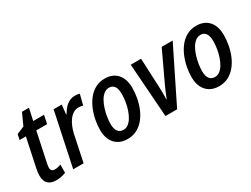

<svg xmlns="http://www.w3.org/2000/svg" viewBox="-55 -1165 2198 1679"><g transform="rotate(-30 1044.5 -325.5)"><path d="M152.3 9.8Q99.6 9.8 71 -16.8Q42.5 -43.5 42.5 -99.6Q42.5 -113.8 44.7 -131.3Q46.9 -148.9 50.8 -168.9L111.8 -456.1H48.3L59.6 -509.8L136.2 -542L189.9 -659.7H260.3L234.4 -540.5H343.8L325.7 -456.1H216.8L154.8 -163.6Q152.3 -151.4 150.4 -139.6Q148.4 -127.9 148.4 -118.7Q148.4 -99.1 158 -89.1Q167.5 -79.1 188 -79.1Q201.7 -79.1 217.3 -82.3Q232.9 -85.4 249.5 -91.8V-9.8Q231 -1 204.3 4.4Q177.7 9.8 152.3 9.8Z M326.2 0 440.4 -540.5H522.5L512.2 -446.3H516.6Q535.2 -478 556.4 -501.5Q577.6 -524.9 603.5 -537.6Q629.4 -550.3 661.1 -550.3Q672.9 -550.3 684.6 -548.8Q696.3 -547.4 707 -543.9L680.2 -439Q670.9 -442.4 659.7 -444.1Q648.4 -445.8 635.7 -445.8Q606.9 -445.8 583 -430.9Q559.1 -416 540 -390.4Q521 -364.7 507.6 -331.8Q494.1 -298.8 486.3 -262.7L431.2 0Z M872.1 9.3Q819.8 9.3 781.5 -13.2Q743.2 -35.6 722.2 -77.9Q701.2 -120.1 701.2 -178.7Q701.2 -226.6 710.9 -278.1Q720.7 -329.6 740.7 -377.9Q760.7 -426.3 791.5 -465.1Q822.3 -503.9 864.5 -526.9Q906.7 -549.8 960.9 -549.8Q1013.7 -549.8 1051.8 -527.1Q1089.8 -504.4 1110.1 -461.7Q1130.4 -418.9 1130.4 -358.9Q1130.4 -308.1 1120.6 -256.1Q1110.8 -204.1 1090.6 -156.5Q1070.3 -108.9 1039.6 -71.5Q1008.8 -34.2 967 -12.5Q925.3 9.3 872.1 9.3ZM881.8 -78.6Q907.7 -78.6 929.9 -95.2Q952.1 -111.8 969.5 -140.6Q986.8 -169.4 999 -206.1Q1011.2 -242.7 1017.6 -282.7Q1023.9 -322.8 1023.9 -361.8Q1023.9 -390.6 1016.8 -413.1Q1009.8 -435.5 993.9 -448.7Q978 -461.9 952.1 -461.9Q923.8 -461.9 900.6 -443.4Q877.4 -424.8 860.1 -394.3Q842.8 -363.8 831.1 -326.4Q819.3 -289.1 813.2 -250.2Q807.1 -211.4 807.1 -177.7Q807.1 -129.9 826.2 -104.2Q845.2 -78.6 881.8 -78.6Z M1257.8 0 1219.2 -540.5H1323.7L1336.4 -251.5Q1337.4 -233.9 1337.9 -209.7Q1338.4 -185.5 1338.4 -162.1Q1338.4 -138.7 1337.4 -123H1341.3Q1348.1 -140.6 1356.2 -160.9Q1364.3 -181.2 1372.8 -200.4Q1381.3 -219.7 1388.2 -235.4L1531.7 -540.5H1642.6L1375.5 0Z M1795.9 9.3Q1743.7 9.3 1705.3 -13.2Q1667 -35.6 1646 -77.9Q1625 -120.1 1625 -178.7Q1625 -226.6 1634.8 -278.1Q1644.5 -329.6 1664.6 -377.9Q1684.6 -426.3 1715.3 -465.1Q1746.1 -503.9 1788.3 -526.9Q1830.6 -549.8 1884.8 -549.8Q1937.5 -549.8 1975.6 -527.1Q2013.7 -504.4 2033.9 -461.7Q2054.2 -418.9 2054.2 -358.9Q2054.2 -308.1 2044.4 -256.1Q2034.7 -204.1 2014.4 -156.5Q1994.1 -108.9 1963.4 -71.5Q1932.6 -34.2 1890.9 -12.5Q1849.1 9.3 1795.9 9.3ZM1805.7 -78.6Q1831.5 -78.6 1853.8 -95.2Q1876 -111.8 1893.3 -140.6Q1910.6 -169.4 1922.9 -206.1Q1935.1 -242.7 1941.4 -282.7Q1947.8 -322.8 1947.8 -361.8Q1947.8 -390.6 1940.7 -413.1Q1933.6 -435.5 1917.7 -448.7Q1901.9 -461.9 1876 -461.9Q1847.7 -461.9 1824.5 -443.4Q1801.3 -424.8 1783.9 -394.3Q1766.6 -363.8 1754.9 -326.4Q1743.2 -289.1 1737.1 -250.2Q1731 -211.4 1731 -177.7Q1731 -129.9 1750 -104.2Q1769 -78.6 1805.7 -78.6Z"/></g></svg>

Font: Open Sans SemiCondensed SemiBold
Style: Italic
Weight: 600
Width: 4
Italic angle: -12°
Designer: Monotype Design Team
Foundry: Monotype Imaging Inc.
Version: Version 3.000